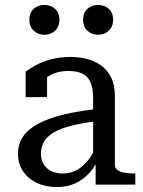

<svg xmlns="http://www.w3.org/2000/svg" viewBox="-20 -749 582 779"><path d="M368 0V-82Q357 -63 343 -48Q318 -20 285 -5Q252 10 210 10Q167 10 131.5 -6Q96 -22 74.5 -52.5Q53 -83 53 -124Q53 -165 74 -195.5Q95 -226 137 -248Q179 -270 241 -285Q293 -297 358 -305V-350Q358 -392 346.5 -416.5Q335 -441 313 -451Q291 -461 259 -461Q210 -461 179 -441Q175 -439 171 -436V-355H84V-458Q99 -470 124.5 -484Q150 -498 186 -508Q222 -518 265 -518Q300 -518 332 -510Q364 -502 390 -483.5Q416 -465 431 -434.5Q446 -404 446 -359V-81Q446 -67 457 -59Q468 -51 486.5 -48Q505 -45 529 -45V0ZM358 -255Q324 -251 296 -245Q257 -237 228.5 -226Q200 -215 182 -200.5Q164 -186 155 -167Q146 -148 146 -125Q146 -101 157 -83Q168 -65 188 -55Q208 -45 234 -45Q269 -45 296.5 -62Q324 -79 346 -110Q352 -119 358 -130ZM221 -669Q221 -641 203.5 -624.5Q186 -608 160 -608Q134 -608 116.5 -624.5Q99 -641 99 -669Q99 -697 116.5 -713Q134 -729 160 -729Q186 -729 203.5 -713Q221 -697 221 -669ZM439 -669Q439 -641 421.5 -624.5Q404 -608 378 -608Q352 -608 334.5 -624.5Q317 -641 317 -669Q317 -697 334.5 -713Q352 -729 378 -729Q404 -729 421.5 -713Q439 -697 439 -669Z"/></svg>

Font: Roboto Serif 20pt
Style: Regular
Weight: 400
Designer: Greg Gazdowicz
Foundry: Commercial Type
Version: Version 1.008